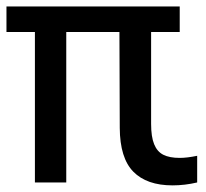

<svg xmlns="http://www.w3.org/2000/svg" viewBox="-20 -564 638 594"><path d="M590 -82V0.5Q551.5 9.5 514 9.5Q434 9.5 392.5 -32.8Q351 -75 350.5 -168.5L349.5 -465H185V0.5H88V-465H0V-544H536V-465H447.5V-180.5Q447.5 -141 456.8 -118Q466 -95 485.2 -85.2Q504.5 -75.5 536 -75.5Q558.5 -75.5 590 -82Z"/></svg>

Font: Encode Sans Condensed Medium
Style: Regular
Weight: 500
Width: 3
Designer: Multiple Designers
Foundry: Impallari Type
Version: Version 2.000